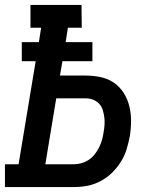

<svg xmlns="http://www.w3.org/2000/svg" viewBox="-27 -755 647 775"><path d="M-7 0V-92H48L117 -508H61V-585H130L139 -643H96V-735H302L303 -643H247L238 -585H346V-508H225L215 -450H319Q350 -450 380 -443.5Q410 -437 433.5 -420.5Q457 -404 472.5 -379.5Q488 -355 495 -326.5Q502 -298 502 -267Q502 -236 497 -205Q492 -179 484 -152.5Q476 -126 460.5 -101.5Q445 -77 424.5 -57Q404 -37 378 -23.5Q352 -10 325.5 -5Q299 0 272 0ZM156 -92H272Q287 -92 302.5 -96.5Q318 -101 331.5 -110Q345 -119 355.5 -132.5Q366 -146 373 -160Q380 -174 384.5 -189.5Q389 -205 391 -220Q394 -236 395 -251.5Q396 -267 394 -282Q392 -297 387.5 -311.5Q383 -326 373 -336.5Q363 -347 349 -352.5Q335 -358 320 -358H200Z"/></svg>

Font: Iosevka Etoile Semibold
Style: Italic
Weight: 600
Italic angle: -9°
Designer: Belleve Invis
Foundry: Belleve Invis
Version: Version 22.1.2; ttfautohint (v1.8.4)